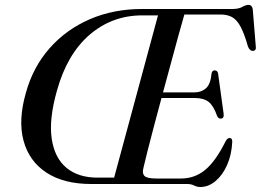

<svg xmlns="http://www.w3.org/2000/svg" viewBox="-20 -736 1044 768"><path d="M728.5 0H345Q235 0 165.8 -45.5Q96.5 -91 74.2 -173Q52 -255 83.5 -364.5Q112 -468 178.5 -543.2Q245 -618.5 340.2 -659.5Q435.5 -700.5 550.5 -700H908.5Q934.5 -700 948.8 -708.2Q963 -716.5 974 -716.5Q988 -716.5 991 -699L1003 -552Q1006 -533.5 992.5 -532.5Q979.5 -531.5 972 -549.5Q957 -602.5 941.8 -630.2Q926.5 -658 907.5 -668Q888.5 -678 861.5 -678H717.5Q708 -645.5 694.2 -595.5Q680.5 -545.5 664.5 -486.2Q648.5 -427 632 -366.5H758.5Q785 -366.5 803.8 -382.8Q822.5 -399 826.5 -444Q829.5 -454.5 838.5 -454.5Q850.5 -454.5 852.5 -441L874.5 -281Q877 -262.5 863.5 -261.5Q853.5 -261 848.5 -272Q834.5 -312.5 814.8 -328.2Q795 -344 759 -344H626Q609.5 -283.5 595 -228Q580.5 -172.5 569.5 -129.5Q558.5 -86.5 553.5 -63.5Q548 -42 558.2 -32Q568.5 -22 604 -22H704.5Q758.5 -22 800.2 -56Q842 -90 882.5 -171Q889.5 -184 898 -184Q909.5 -184 909 -168.5Q906.5 -117 888.5 -76.2Q870.5 -35.5 842.2 -11.8Q814 12 781.5 12Q768 12 756.5 6Q745 0 728.5 0ZM207.5 -372.5Q175.5 -259 186.8 -181.8Q198 -104.5 245.5 -65Q293 -25.5 369.5 -25.5H436.5L612 -674.5H549Q428.5 -674.5 338.2 -596.8Q248 -519 207.5 -372.5Z"/></svg>

Font: Fraunces 72pt
Style: Italic
Weight: 400
Italic angle: -16°
Version: Version 1.000;[b76b70a41]